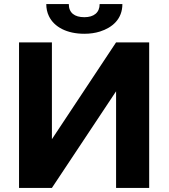

<svg xmlns="http://www.w3.org/2000/svg" viewBox="-20 -918 826 938"><path d="M547.1 -711 233.6 -238V-711H73V0H233.6L547.1 -472V0H708.8V-711ZM392 -834C344.2 -834 316.1 -855.4 316.1 -898H206.1C206.1 -876.7 210.3 -857.2 218.8 -839.5C244.4 -785.8 307 -753 392 -753C419.9 -753 445.4 -756.7 468.5 -764C529.3 -783.3 577.9 -825.2 577.9 -898H466.8C466.8 -856.6 438.9 -834 392 -834Z"/></svg>

Font: Asimov
Style: Wid
Weight: 500
Designer: Google
Version: Version 2.000980; 2014